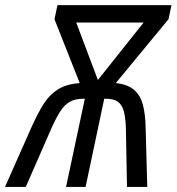

<svg xmlns="http://www.w3.org/2000/svg" viewBox="-68 -734 694 754"><path d="M-48.3 0 55.2 -233.4Q79.1 -287.1 102.5 -324.5Q126 -361.8 159.2 -382.8Q192.4 -403.8 245.1 -407.7L146 -658.2L157.7 -713.9H605.5L593.8 -658.7L386.7 -407.7Q433.6 -402.8 458.5 -381.1Q483.4 -359.4 493.2 -322.3Q502.9 -285.2 503.9 -234.4L510.3 0H430.7L426.3 -233.4Q424.8 -272.9 418 -297.9Q411.1 -322.8 394.8 -334.5Q378.4 -346.2 347.7 -346.2H341.3L268.1 0H191.4L265.1 -346.2H258.8Q227.1 -346.2 206.1 -334.2Q185.1 -322.3 168.9 -297.1Q152.8 -272 134.3 -231L33.2 0ZM316.4 -419.9 496.1 -645.5H231.4Z"/></svg>

Font: Open Sans SemiCondensed
Style: Italic
Weight: 400
Width: 4
Italic angle: -12°
Designer: Monotype Design Team
Foundry: Monotype Imaging Inc.
Version: Version 3.000